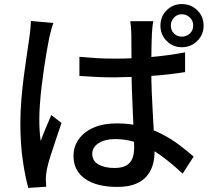

<svg xmlns="http://www.w3.org/2000/svg" viewBox="-20 -869 1040 943"><path d="M370 -590Q413 -586 455 -583.5Q497 -581 541 -581Q633 -581 723 -589Q813 -597 889 -612V-515Q810 -502 720 -496Q630 -490 541 -489Q498 -489 456 -491Q414 -493 370 -496ZM733 -765Q730 -750 728.5 -734Q727 -718 726 -703Q725 -685 724.5 -657.5Q724 -630 723.5 -597.5Q723 -565 723 -533Q723 -470 725.5 -412Q728 -354 731 -302Q734 -250 736.5 -204.5Q739 -159 739 -122Q739 -87 729.5 -56.5Q720 -26 699 -2Q678 22 643 35.5Q608 49 556 49Q454 49 397.5 9Q341 -31 341 -103Q341 -149 366.5 -185Q392 -221 439.5 -242Q487 -263 554 -263Q620 -263 676 -248Q732 -233 778 -209Q824 -185 862 -156Q900 -127 931 -100L877 -16Q822 -68 769 -106Q716 -144 661 -165Q606 -186 546 -186Q496 -186 464.5 -166Q433 -146 433 -113Q433 -79 463.5 -61.5Q494 -44 542 -44Q579 -44 600 -56Q621 -68 630 -90.5Q639 -113 639 -145Q639 -171 637 -215.5Q635 -260 632.5 -313.5Q630 -367 628 -423.5Q626 -480 626 -532Q626 -586 625.5 -631.5Q625 -677 625 -701Q625 -713 623.5 -732Q622 -751 620 -765ZM242 -756Q239 -747 234.5 -732.5Q230 -718 226.5 -703Q223 -688 221 -679Q216 -654 209.5 -617Q203 -580 196.5 -535.5Q190 -491 184.5 -445Q179 -399 176 -357Q173 -315 173 -283Q173 -257 174.5 -230.5Q176 -204 180 -176Q187 -197 196 -219Q205 -241 214.5 -263Q224 -285 232 -304L282 -265Q269 -227 254.5 -183.5Q240 -140 227.5 -101Q215 -62 210 -36Q208 -26 206.5 -12.5Q205 1 205 10Q206 17 206 27.5Q206 38 207 48L119 54Q104 1 92 -80.5Q80 -162 80 -264Q80 -319 85 -380Q90 -441 97.5 -498.5Q105 -556 112.5 -604.5Q120 -653 124 -683Q127 -702 129 -724Q131 -746 132 -766ZM819 -743Q819 -720 834.5 -704.5Q850 -689 873 -689Q896 -689 912.5 -704.5Q929 -720 929 -743Q929 -767 912.5 -783Q896 -799 873 -799Q850 -799 834.5 -782.5Q819 -766 819 -743ZM768 -743Q768 -788 798.5 -818.5Q829 -849 873 -849Q918 -849 949 -818.5Q980 -788 980 -743Q980 -699 949 -668Q918 -637 873 -637Q829 -637 798.5 -668Q768 -699 768 -743Z"/></svg>

Font: Noto Sans KR Medium
Style: Regular
Weight: 500
Designer: Ryoko NISHIZUKA  (kana, bopomofo & ideographs); Paul D. Hunt (Latin, Greek & Cyrillic); Sandoll Communications , Soo-you
Foundry: Adobe
Version: Version 2.004-H2;hotconv 1.0.118;makeotfexe 2.5.65603